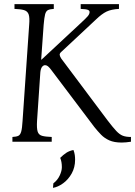

<svg xmlns="http://www.w3.org/2000/svg" viewBox="-20 -685 653 928"><path d="M568 4Q532 4 508.5 -6.5Q485 -17 468.5 -34Q452 -51 436 -71L230 -344Q219 -359 212 -364.5Q205 -370 198 -370Q190 -370 183.5 -362Q177 -354 175 -336L159 -100Q157 -65 162 -49Q167 -33 183.5 -28.5Q200 -24 230 -23V0H40V-23Q59 -24 68.5 -28.5Q78 -33 82.5 -49Q87 -65 89 -100L121 -565Q124 -600 118.5 -615.5Q113 -631 96.5 -636Q80 -641 50 -642V-665H240V-642Q221 -641 211.5 -636Q202 -631 198 -615.5Q194 -600 191 -565L179 -397H181L370 -573Q395 -596 404 -606.5Q413 -617 413 -627Q413 -634 404.5 -637.5Q396 -641 370 -642V-665H555V-642Q518 -640 495 -629Q472 -618 443 -590L276 -434Q268 -427 268.5 -420Q269 -413 276 -402L500 -103Q526 -69 542 -52Q558 -35 573.5 -29Q589 -23 613 -23V0Q600 2 589 3Q578 4 568 4ZM236 223 238 201Q258 186 268.5 163.5Q279 141 279 123Q279 97 271 78Q286 63 300.5 53.5Q315 44 335 40Q340 53 341.5 64.5Q343 76 343 87Q343 124 326.5 153.5Q310 183 285 201Q260 219 236 223Z"/></svg>

Font: Bona Nova
Style: Italic
Weight: 400
Italic angle: -4°
Designer: Mateusz Machalski
Foundry: Capitalics
Version: Version 4.001; ttfautohint (v1.8.3)